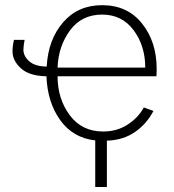

<svg xmlns="http://www.w3.org/2000/svg" viewBox="-20 -538 685 757"><path d="M207 -271.5H552.7Q552.7 -357.4 506.8 -418.9Q460.9 -480.5 382.8 -480.5Q301.8 -480.5 255.9 -418Q210 -355.5 207 -271.5ZM29.3 -335.9Q29.3 -357.4 35.2 -380.9H77.1Q72.3 -356.4 72.3 -341.8Q72.3 -317.4 94.7 -296.9Q117.2 -276.4 164.1 -275.4Q169.9 -381.8 228.5 -449.7Q287.1 -517.6 382.8 -517.6Q482.4 -517.6 540 -445.3Q597.7 -373 597.7 -266.6Q597.7 -247.1 596.7 -237.3H207Q207 -148.4 254.9 -84Q302.7 -19.5 386.7 -19.5Q441.4 -19.5 483.4 -46.9Q525.4 -74.2 546.9 -114.3L585 -100.6Q558.6 -49.8 512.2 -17.6Q465.8 14.6 401.4 16.6V199.2H355.5V15.6Q267.6 5.9 217.3 -64.5Q167 -134.8 163.1 -237.3Q95.7 -238.3 62.5 -268.6Q29.3 -298.8 29.3 -335.9Z"/></svg>

Font: Gothic A1 ExtraLight
Style: Regular
Weight: 275
Designer: HanYang I&C Co.,Ltd.
Foundry: HanYang I&C Co.,Ltd.
Version: Version 2.50